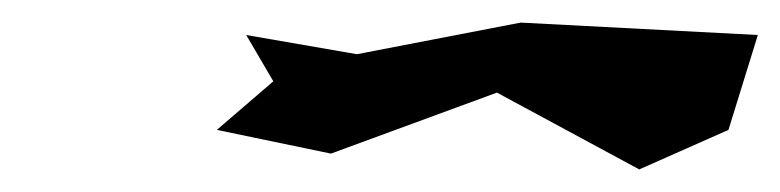

<svg xmlns="http://www.w3.org/2000/svg" viewBox="-20 -547 691 170"><path d="M172 -432 273 -411 420 -465 546 -397 625 -432 651 -516 441 -527 296 -499 198 -516 222 -475Z"/></svg>

Font: bitstorm
Style: excnobl
Weight: 400
Version: Version 0.2